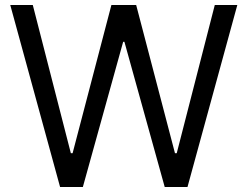

<svg xmlns="http://www.w3.org/2000/svg" viewBox="-20 -747 989 767"><path d="M111 -727 263 -135H270L425 -727H524L679 -135H686L838 -727H928L729 0H638L477 -580H472L311 0H220L21 -727Z"/></svg>

Font: Sinter
Style: Regular
Weight: 400
Foundry: Adobe & rsms
Version: Version 1.000